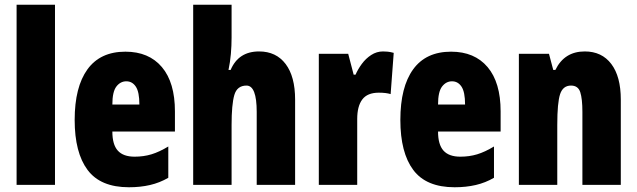

<svg xmlns="http://www.w3.org/2000/svg" viewBox="-20 -780 2688 810"><path d="M212 0H50V-760H212Z M509 -562Q608 -562 663 -497Q718 -432 718 -310V-225H454Q454 -170 477 -144.5Q500 -119 548 -119Q586 -119 619 -129Q652 -139 690 -162V-30Q654 -9 613 0.5Q572 10 524 10Q404 10 349.5 -63Q295 -136 295 -274Q295 -413 349 -487.5Q403 -562 509 -562ZM513 -437Q488 -437 471 -415Q454 -393 454 -339H568Q568 -392 553 -414.5Q538 -437 513 -437Z M957 -621Q957 -587 954 -552.5Q951 -518 944 -485H953Q986 -563 1073 -563Q1145 -563 1185 -510Q1225 -457 1225 -360V0H1063V-308Q1063 -419 1020 -419Q980 -419 968.5 -379Q957 -339 957 -253V0H795V-760H957Z M1596 -563Q1606 -563 1616 -562Q1626 -561 1641 -557L1628 -383Q1609 -389 1578 -389Q1530 -389 1508.5 -360.5Q1487 -332 1487 -278V0H1325V-553H1449L1472 -465H1480Q1490 -488 1506.5 -510.5Q1523 -533 1546 -548Q1569 -563 1596 -563Z M1883 -562Q1982 -562 2037 -497Q2092 -432 2092 -310V-225H1828Q1828 -170 1851 -144.5Q1874 -119 1922 -119Q1960 -119 1993 -129Q2026 -139 2064 -162V-30Q2028 -9 1987 0.5Q1946 10 1898 10Q1778 10 1723.5 -63Q1669 -136 1669 -274Q1669 -413 1723 -487.5Q1777 -562 1883 -562ZM1887 -437Q1862 -437 1845 -415Q1828 -393 1828 -339H1942Q1942 -392 1927 -414.5Q1912 -437 1887 -437Z M2447 -563Q2519 -563 2559 -510Q2599 -457 2599 -360V0H2437V-308Q2437 -363 2428 -391Q2419 -419 2389 -419Q2355 -419 2343 -383Q2331 -347 2331 -253V0H2169V-553H2296L2314 -485H2323Q2361 -563 2447 -563Z"/></svg>

Font: Noto Sans Sinhala UI ExtraCondensed Black
Style: Regular
Weight: 900
Width: 2
Designer: Jelle Bosma - Monotype Design Team
Foundry: Monotype Imaging Inc.
Version: Version 2.006; ttfautohint (v1.8.4.7-5d5b)